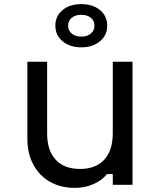

<svg xmlns="http://www.w3.org/2000/svg" viewBox="-20 -898 790 933"><path d="M624 -598V0H528V-52H500Q475 -21 433.5 -3Q392 15 344 15Q275 15 223 -14.5Q171 -44 142 -98Q113 -152 113 -224V-598H209V-250Q209 -167 250.5 -122Q292 -77 369 -77Q445 -77 486.5 -122Q528 -167 528 -250V-598ZM375 -668Q319 -668 284 -697.5Q249 -727 249 -773Q249 -820 284 -849Q319 -878 375 -878Q431 -878 466 -849Q501 -820 501 -773Q501 -727 466 -697.5Q431 -668 375 -668ZM375 -720Q404 -720 421.5 -735Q439 -750 439 -773Q439 -797 421.5 -811.5Q404 -826 375 -826Q346 -826 328.5 -811.5Q311 -797 311 -773Q311 -750 328.5 -735Q346 -720 375 -720Z"/></svg>

Font: Martian Mono SemiExpanded Light
Style: Regular
Weight: 300
Width: 6
Monospace: yes
Designer: Roman Shamin
Foundry: Evil Martians
Version: Version 0.930